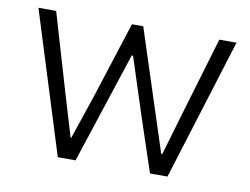

<svg xmlns="http://www.w3.org/2000/svg" viewBox="-62 -601 895 687"><g transform="rotate(10 385.5 -257.5)"><path d="M25.4 -514.6H89.8L172.9 -232.4L219.7 -76.2H221.7L274.4 -232.4L365.2 -514.6H406.2L548.8 -76.2H552.7L598.6 -232.4L682.6 -514.6H745.1L585 0H521.5L457 -193.4L388.7 -404.3H383.8L251 0H186.5Z"/></g></svg>

Font: Reddit Sans Fudge Light
Style: Regular
Weight: 300
Designer: Stephen Hutchings
Foundry: Reddit
Version: Version 1.013